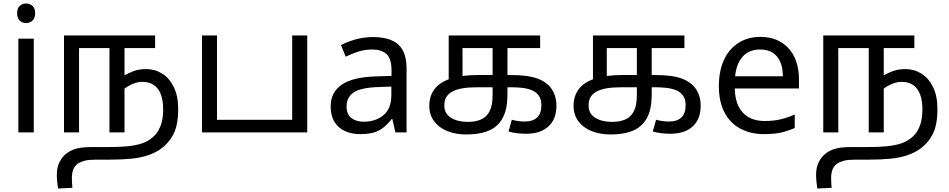

<svg xmlns="http://www.w3.org/2000/svg" viewBox="-20 -757 5429 1098"><path d="M173 -536V0H85V-536ZM130 -737Q150 -737 165.5 -723.5Q181 -710 181 -681Q181 -653 165.5 -639Q150 -625 130 -625Q108 -625 93 -639Q78 -653 78 -681Q78 -710 93 -723.5Q108 -737 130 -737Z M815 -362Q866 -362 907.5 -336Q949 -310 974 -259Q999 -208 999 -134Q999 -44 973 8Q947 60 900 94Q868 117 826.5 131Q785 145 731 150.5Q677 156 605 156H530Q488 156 465 162Q442 168 425 179Q409 190 400 210Q391 230 391 263Q391 278 392 291.5Q393 305 394 317L312 321Q309 303 307 281.5Q305 260 305 243Q305 199 321 168.5Q337 138 362 119Q380 106 399.5 98.5Q419 91 444.5 87.5Q470 84 503 84H596Q678 84 729.5 77Q781 70 813 54.5Q845 39 868 14Q888 -8 900.5 -43.5Q913 -79 913 -131Q913 -183 899.5 -218Q886 -253 859.5 -271Q833 -289 794 -289Q766 -289 737.5 -276.5Q709 -264 688 -247L685 -322Q711 -338 743 -350Q775 -362 815 -362ZM346 0V-554H867V-482H692V0H606V-482H432V0Z M1135 0V-554H1221V-72H1651V-554H1737V0Z M2113 -545Q2211 -545 2258 -502Q2305 -459 2305 -365V0H2241L2224 -76H2220Q2197 -47 2172.5 -27.5Q2148 -8 2116.5 1Q2085 10 2040 10Q1992 10 1953.5 -7Q1915 -24 1893 -59.5Q1871 -95 1871 -149Q1871 -229 1934 -272.5Q1997 -316 2128 -320L2219 -323V-355Q2219 -422 2190 -448Q2161 -474 2108 -474Q2066 -474 2028 -461.5Q1990 -449 1957 -433L1930 -499Q1965 -518 2013 -531.5Q2061 -545 2113 -545ZM2139 -259Q2039 -255 2000.5 -227Q1962 -199 1962 -148Q1962 -103 1989.5 -82Q2017 -61 2060 -61Q2128 -61 2173 -98.5Q2218 -136 2218 -214V-262Z M2647 12Q2587 12 2539 -7Q2491 -26 2463 -63Q2435 -100 2435 -152Q2435 -206 2463.5 -245.5Q2492 -285 2554 -306.5Q2616 -328 2718 -328H2898Q2950 -328 2988 -323Q3026 -318 3054.5 -307.5Q3083 -297 3106 -279Q3132 -259 3147 -226.5Q3162 -194 3162 -152Q3162 -76 3116.5 -34Q3071 8 2988 8Q2965 8 2938 5Q2911 2 2888 -5L2907 -72Q2922 -68 2941.5 -65Q2961 -62 2980 -62Q3027 -62 3051.5 -85Q3076 -108 3076 -156Q3076 -190 3061 -210.5Q3046 -231 3021.5 -241Q2997 -251 2966.5 -254.5Q2936 -258 2905 -258H2711Q2660 -258 2624.5 -252Q2589 -246 2564 -232Q2542 -219 2531.5 -200.5Q2521 -182 2521 -153Q2521 -107 2559 -83.5Q2597 -60 2655 -60Q2699 -60 2730.5 -73.5Q2762 -87 2779.5 -120Q2797 -153 2797 -213V-482H2625V-302L2546 -286V-554H3069V-482H2882V-226Q2882 -159 2870.5 -121Q2859 -83 2838 -57Q2807 -19 2758.5 -3.5Q2710 12 2647 12Z M3472 12Q3412 12 3364 -7Q3316 -26 3288 -63Q3260 -100 3260 -152Q3260 -206 3288.5 -245.5Q3317 -285 3379 -306.5Q3441 -328 3543 -328H3723Q3775 -328 3813 -323Q3851 -318 3879.5 -307.5Q3908 -297 3931 -279Q3957 -259 3972 -226.5Q3987 -194 3987 -152Q3987 -76 3941.5 -34Q3896 8 3813 8Q3790 8 3763 5Q3736 2 3713 -5L3732 -72Q3747 -68 3766.5 -65Q3786 -62 3805 -62Q3852 -62 3876.5 -85Q3901 -108 3901 -156Q3901 -190 3886 -210.5Q3871 -231 3846.5 -241Q3822 -251 3791.5 -254.5Q3761 -258 3730 -258H3536Q3485 -258 3449.5 -252Q3414 -246 3389 -232Q3367 -219 3356.5 -200.5Q3346 -182 3346 -153Q3346 -107 3384 -83.5Q3422 -60 3480 -60Q3524 -60 3555.5 -73.5Q3587 -87 3604.5 -120Q3622 -153 3622 -213V-482H3450V-302L3371 -286V-554H3894V-482H3707V-226Q3707 -159 3695.5 -121Q3684 -83 3663 -57Q3632 -19 3583.5 -3.5Q3535 12 3472 12Z M4328 -546Q4397 -546 4446.5 -516Q4496 -486 4522.5 -431.5Q4549 -377 4549 -304V-251H4182Q4184 -160 4228.5 -112.5Q4273 -65 4353 -65Q4404 -65 4443.5 -74.5Q4483 -84 4525 -102V-25Q4484 -7 4444 1.5Q4404 10 4349 10Q4273 10 4214.5 -21Q4156 -52 4123.5 -113.5Q4091 -175 4091 -264Q4091 -352 4120.5 -415Q4150 -478 4203.5 -512Q4257 -546 4328 -546ZM4327 -474Q4264 -474 4227.5 -433.5Q4191 -393 4184 -321H4457Q4457 -367 4443 -401Q4429 -435 4400.5 -454.5Q4372 -474 4327 -474Z M5157 -362Q5208 -362 5249.5 -336Q5291 -310 5316 -259Q5341 -208 5341 -134Q5341 -44 5315 8Q5289 60 5242 94Q5210 117 5168.5 131Q5127 145 5073 150.5Q5019 156 4947 156H4872Q4830 156 4807 162Q4784 168 4767 179Q4751 190 4742 210Q4733 230 4733 263Q4733 278 4734 291.5Q4735 305 4736 317L4654 321Q4651 303 4649 281.5Q4647 260 4647 243Q4647 199 4663 168.5Q4679 138 4704 119Q4722 106 4741.5 98.5Q4761 91 4786.5 87.5Q4812 84 4845 84H4938Q5020 84 5071.5 77Q5123 70 5155 54.5Q5187 39 5210 14Q5230 -8 5242.5 -43.5Q5255 -79 5255 -131Q5255 -183 5241.5 -218Q5228 -253 5201.5 -271Q5175 -289 5136 -289Q5108 -289 5079.5 -276.5Q5051 -264 5030 -247L5027 -322Q5053 -338 5085 -350Q5117 -362 5157 -362ZM4688 0V-554H5209V-482H5034V0H4948V-482H4774V0Z"/></svg>

Font: ltamil85
Style: Book
Weight: 400
Designer: Jelle Bosma - Monotype Design Team
Foundry: Monotype Imaging Inc.
Version: Version 2.003